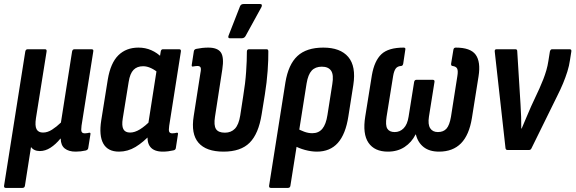

<svg xmlns="http://www.w3.org/2000/svg" viewBox="-30 -732 2809 937"><path d="M-2.1 185Q-11.5 185 -10.1 174L93.3 -480.2Q95.3 -491.7 105.3 -491.7H189.4Q199.3 -491.7 197.3 -480.2L145.5 -155.5Q139.7 -117.8 148.4 -101.4Q157.1 -85.1 179.8 -85.1Q202.1 -85.1 224.1 -99.3Q246.2 -113.4 267.3 -133.9L321.7 -480.2Q323.7 -491.7 333.5 -491.7H416.5Q427.9 -491.7 425.1 -480.2L367.9 -118.8Q364.7 -96 368.5 -88.6Q372.3 -81.3 384.3 -81.3Q389.9 -81.3 395.4 -82.3Q400.8 -83.3 405.4 -84.3Q413.2 -85.7 411.2 -75.9L400.6 -9.4Q399.6 -1 388.8 2.4Q376.3 5.2 364 6.6Q351.7 8 339 8Q305.4 8 286.1 -7.3Q266.8 -22.6 266.3 -55.3H264.6Q241.8 -27.4 216.4 -11.1Q191.1 5.2 164.2 5.2Q149.8 5.2 138.8 0Q127.7 -5.2 121.3 -14.6L91.7 174Q90.3 185 79.7 185Z M550.7 8Q496.3 8 474.3 -31Q452.3 -70 464.1 -144.8L496.1 -344.4Q509.5 -424.6 547.6 -462.2Q585.7 -499.7 645.7 -499.7Q679.9 -499.7 709 -486.7Q738.1 -473.7 759.3 -451.8L745.5 -374Q727.1 -390.2 707.1 -399.5Q687.2 -408.8 668.5 -408.8Q639 -408.8 621.7 -391.1Q604.3 -373.3 597.9 -332.2L569.1 -154.1Q563.3 -118.6 572 -101.8Q580.7 -85.1 605 -85.1Q627.4 -85.1 652.9 -100.7Q678.4 -116.2 709.3 -147.9L709.2 -80.4Q669 -37.4 631.2 -14.7Q593.4 8 550.7 8ZM764.6 8Q722.2 8 703.6 -14.9Q684.9 -37.7 691.9 -84.5L694.9 -103.9L692.1 -118.5L737.7 -410.4L747.7 -439.4L754.3 -480.2Q756.3 -491.7 765.1 -491.7H844.1Q854.7 -491.7 852.7 -480.2L795.7 -118Q792.5 -96.2 795.9 -88.7Q799.3 -81.3 810.9 -81.3Q817.1 -81.3 822.8 -82.3Q828.4 -83.3 832.6 -84.3Q840.4 -85.3 838.4 -76.3L828.2 -10Q827.2 -0.4 816.4 1.8Q804.1 4.6 791.2 6.3Q778.4 8 764.6 8Z M1060.9 8Q976.4 8 938.8 -35.2Q901.3 -78.4 915.3 -165.3L948.1 -375.8Q952.3 -395.8 948.8 -402.9Q945.3 -410 933.3 -410Q928.7 -410 923.1 -409.2Q917.4 -408.4 911.8 -407.4Q904.2 -405.8 905.8 -415.8L916 -481.8Q917.4 -491.4 928.4 -493.6Q942.1 -496.4 956.9 -498.1Q971.7 -499.7 986.2 -499.7Q1031.5 -499.7 1047.8 -476.2Q1064.1 -452.6 1054.9 -393.3L1019.1 -161.5Q1012.7 -120.8 1023.9 -102.6Q1035.2 -84.5 1067.6 -84.5Q1097.9 -84.5 1116.6 -104.1Q1135.2 -123.8 1142.3 -167.9L1157 -263.5Q1167.3 -324.9 1171.1 -381.4Q1175 -438 1174.8 -479.8Q1174.8 -491.7 1185.4 -491.7H1270.9Q1279.5 -491.7 1279.5 -481.6Q1280.1 -441.6 1276.1 -385.7Q1272.1 -329.9 1262.5 -270.2L1246.9 -174Q1231.9 -79.2 1188.4 -35.6Q1145 8 1060.9 8ZM1091.3 -545.2Q1085.7 -545.2 1084.5 -549.5Q1083.3 -553.8 1085.7 -559L1141.2 -701Q1144 -707.6 1148.5 -710Q1153 -712.4 1159.4 -712.4H1239.6Q1246.4 -712.4 1247.6 -707.9Q1248.8 -703.4 1246 -697.6L1168.6 -556.6Q1162.6 -545.2 1148.8 -545.2Z M1291.9 185Q1281.9 185 1283.3 174L1362.9 -330.2Q1377.3 -417.4 1421.5 -458.6Q1465.8 -499.7 1547.9 -499.7Q1630.8 -499.7 1669.6 -454.1Q1708.3 -408.4 1694.3 -317.6L1670.1 -164Q1656.7 -77 1618.7 -34.5Q1580.7 8 1516.4 8Q1489 8 1458.4 -0.3Q1427.8 -8.6 1405.2 -21.8L1417.3 -106.8Q1434.2 -96.8 1454.2 -89.4Q1474.2 -81.9 1494.1 -81.9Q1525 -81.9 1543 -103.5Q1561.1 -125.1 1568.1 -171.2L1591.7 -321.4Q1599.3 -366.9 1585.9 -386.8Q1572.4 -406.6 1540.5 -406.6Q1508.9 -406.6 1491.1 -387.4Q1473.4 -368.1 1466.3 -325.2L1387.3 174Q1385.9 185 1375.4 185Z M1863 8Q1798 8 1768.4 -35.1Q1738.7 -78.2 1752.5 -163.5L1784.9 -365.4Q1797.1 -435.3 1831.3 -467.5Q1865.5 -499.7 1940 -499.7Q1950.4 -499.7 1948 -489.6L1937.8 -421.4Q1935.4 -410.2 1928 -410.2Q1909.6 -409 1901.2 -397.4Q1892.7 -385.9 1888.5 -360.7L1856.5 -161.9Q1850.1 -120.6 1860.2 -104.1Q1870.4 -87.5 1896.2 -87.5Q1921.9 -87.5 1940.1 -106.2Q1958.2 -124.8 1964 -162.5L1991 -331.6Q1993 -342.6 2002.4 -342.6H2081.7Q2092.3 -342.6 2090.3 -331.6L2063.3 -162.5Q2057.5 -124.8 2069.4 -106.2Q2081.3 -87.5 2107 -87.5Q2133.9 -87.5 2148.8 -104.1Q2163.7 -120.6 2170.8 -161.9L2202 -360.7Q2206.2 -385.9 2201.2 -396.8Q2196.2 -407.8 2177.5 -410.2Q2170.5 -411.4 2171.5 -421.4L2182.7 -489.6Q2184.7 -499.7 2194.1 -499.7Q2266.2 -499.7 2291.4 -465Q2316.6 -430.2 2305.4 -359.4L2273 -155.9Q2259.6 -73 2219.8 -32.5Q2179.9 8 2112.6 8Q2066 8 2037.7 -14.1Q2009.4 -36.2 1999.5 -75.8H1998.1Q1978.9 -37.4 1944.5 -14.7Q1910.1 8 1863 8Z M2446.8 0Q2437.9 0 2436.9 -9.6L2384.6 -478.8Q2382.6 -491.7 2393 -491.7H2484.9Q2494.2 -491.7 2494.2 -482.6L2510.4 -220.1Q2512.2 -190.9 2513.2 -162.3Q2514.2 -133.8 2514 -104.6H2515.8Q2527.4 -131.9 2538.9 -159.1Q2550.5 -186.3 2562.1 -213.1L2602.6 -300.3Q2613.5 -324.5 2621.8 -346.1Q2630.1 -367.7 2636.4 -389.3Q2642.7 -410.9 2646.3 -434.9L2653.5 -480.2Q2656.3 -491.7 2664.4 -491.7H2749.9Q2760.5 -491.7 2758.1 -479.8L2751.7 -439.2Q2747.7 -410.8 2738.8 -382.5Q2729.9 -354.3 2718 -325.5Q2706.1 -296.7 2689.9 -264.7L2563.6 -8Q2559.9 0 2551.9 0Z"/></svg>

Font: Sofia Sans Condensed
Style: Italic
Weight: 400
Italic angle: -9°
Designer: Botio Nikoltchev, Ani Petrova
Foundry: lettersoup
Version: Version 4.101